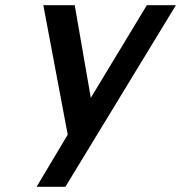

<svg xmlns="http://www.w3.org/2000/svg" viewBox="-20 -520 698 740"><path d="M121 200H232L658 -500H546L330 -143L268 -500H147L241 -1Z"/></svg>

Font: Perun Medium Italic
Style: Regular
Weight: 500
Italic angle: -12°
Foundry: Copyright (c) Stefan Peev, Context Ltd, 2016
Version: Version 1.026